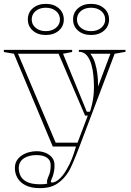

<svg xmlns="http://www.w3.org/2000/svg" viewBox="-40 -758 679 993"><path d="M167 215Q121 215 92.5 200.5Q64 186 50.5 162.5Q37 139 37 111Q37 89 46.5 73Q56 57 72.5 46Q89 35 109 29.5Q129 24 149 24Q173 24 194 32Q215 40 228.5 56Q242 72 242 97Q242 112 240 124.5Q238 137 235 147Q231 160 227 168.5Q223 177 223 182Q223 186 229 186Q246 186 266.5 168Q287 150 306 116Q320 93 331.5 64Q343 35 353 0H233L32 -480L-20 -489V-500H333V-489L286 -480L409 -180H425L429 -192Q437 -218 441.5 -247Q446 -276 446 -305Q446 -331 443.5 -362.5Q441 -394 433 -423Q425 -452 409.5 -471Q394 -490 368 -490V-500H609V-490L553 -480L371 0Q351 52 337 84.5Q323 117 314 131Q291 168 256.5 191.5Q222 215 167 215ZM57 111Q57 135 67.5 154Q78 173 102 184Q126 195 167 195Q177 195 186 194.5Q195 194 205 191Q203 187 203 182Q203 172 208.5 160Q214 148 216 141Q219 132 220.5 121Q222 110 222 97Q222 78 212.5 66.5Q203 55 186.5 49.5Q170 44 149 44Q131 44 114 48Q97 52 84.5 60Q72 68 64.5 81Q57 94 57 111ZM248 -20H361L414 -160H400L263 -480H53ZM427 -480Q443 -460 451.5 -432.5Q460 -405 463.5 -376Q467 -347 467 -324Q467 -320 467 -317Q467 -314 467 -310L531 -480ZM431 -738Q471.9 -738 498 -715.4Q524 -692.8 524 -657Q524 -622 498 -599.5Q471.9 -577 431 -577Q389.9 -577 363.9 -599.5Q338 -622 338 -657.5Q338 -693.1 363.9 -715.5Q389.9 -738 431 -738ZM431 -597Q463 -597 483.5 -614.2Q504 -631.4 504 -656.8Q504 -684 483.5 -701Q463 -718 431 -718Q398.7 -718 378.4 -701Q358 -684 358 -656.8Q358 -631.4 378.4 -614.2Q398.7 -597 431 -597ZM197 -738Q237.9 -738 264 -715.4Q290 -692.8 290 -657Q290 -622 264 -599.5Q237.9 -577 197 -577Q155.9 -577 129.9 -599.5Q104 -622 104 -657.5Q104 -693.1 129.9 -715.5Q155.9 -738 197 -738ZM197 -597Q229 -597 249.5 -614.2Q270 -631.4 270 -656.8Q270 -684 249.5 -701Q229 -718 197 -718Q164.7 -718 144.4 -701Q124 -684 124 -656.8Q124 -631.4 144.4 -614.2Q164.7 -597 197 -597Z"/></svg>

Font: Kalnia Glaze Thin
Style: Regular
Weight: 100
Version: Version 1.110